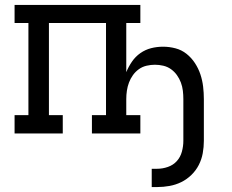

<svg xmlns="http://www.w3.org/2000/svg" viewBox="-20 -540 940 777"><path d="M594 217V143H616Q638 143 659.5 135.5Q681 128 695.5 112Q710 96 716 74Q722 52 722 30V-139Q722 -156 720 -173Q718 -190 712 -206Q706 -222 696 -236Q686 -250 672 -260Q658 -270 641 -274Q624 -278 607 -278Q590 -278 573 -274Q556 -270 542 -260Q528 -250 518 -236Q508 -222 502 -206Q496 -190 493.5 -173Q491 -156 491 -139V-74H548V0H352V-74H409V-447H178V-74H234V0H39V-74H95V-447H39V-520H548V-447H491V-248Q500 -270 514 -290.5Q528 -311 548 -325Q568 -339 591.5 -345Q615 -351 640 -351Q665 -351 690 -344.5Q715 -338 735 -322Q755 -306 769 -284.5Q783 -263 791 -239Q799 -215 802 -189.5Q805 -164 805 -139V30Q805 55 800.5 80Q796 105 784.5 127.5Q773 150 754.5 168Q736 186 713.5 197Q691 208 666 212.5Q641 217 616 217Z"/></svg>

Font: Iosevka Etoile
Style: Regular
Weight: 400
Designer: Belleve Invis
Foundry: Belleve Invis
Version: Version 33.2.4